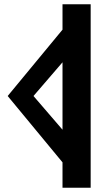

<svg xmlns="http://www.w3.org/2000/svg" viewBox="-20 -880 473 900"><path d="M273 -741 16 -430 273 -119V0H405V-860H273ZM273 -588V-272L137 -430Z"/></svg>

Font: Ny Stormning
Style: Regular
Weight: 400
Designer: Robert Jablonski, Mew Too
Foundry: Cannot Into Space Fonts
Version: Version 0.90